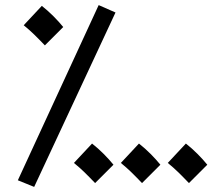

<svg xmlns="http://www.w3.org/2000/svg" viewBox="-20 -707 873 753"><path d="M114 26 433 -658 367 -687 50 0ZM156 -529 228 -601C206 -628 176 -659 144 -684L73 -608C106 -581 124 -562 156 -529ZM353 11 425 -61C403 -88 373 -119 341 -144L270 -68C303 -41 321 -22 353 11ZM537 11 609 -61C587 -88 557 -119 525 -144L454 -68C487 -41 505 -22 537 11ZM721 11 793 -61C771 -88 741 -119 709 -144L638 -68C671 -41 689 -22 721 11Z"/></svg>

Font: Noto Sans Arabic
Style: Regular
Weight: 400
Designer: Monotype Design Team, Nadine Chahine, Nizar Qandah and Khaled Hosny
Foundry: Monotype Imaging Inc.
Version: Version 2.012